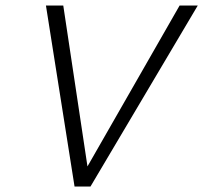

<svg xmlns="http://www.w3.org/2000/svg" viewBox="-20 -678 739 698"><path d="M699 -658 309 0H251L147 -658H210L298 -73L633 -658Z"/></svg>

Font: Ysabeau Semilight
Style: Italic
Weight: 300
Italic angle: -12°
Designer: Christian Thalmann (Catharsis Fonts)
Version: Version 0.003